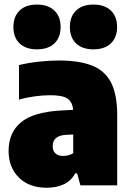

<svg xmlns="http://www.w3.org/2000/svg" viewBox="-20 -830 586 860"><path d="M190 11Q110.5 11 64.5 -34.8Q18.5 -80.5 18.5 -154Q18.5 -235 72.8 -281.2Q127 -327.5 251.5 -335L307.5 -338Q304.5 -373.5 282.2 -388.5Q260 -403.5 204.5 -403.5Q173.5 -403.5 136.2 -398.5Q99 -393.5 65 -384V-538.5Q106 -548.5 154 -553.8Q202 -559 244 -559Q336 -559 393.5 -535.8Q451 -512.5 478 -459Q505 -405.5 505 -314V0H340L325.5 -53.5H317Q297 -18 263.8 -3.5Q230.5 11 190 11ZM216 -175Q216 -154 228.5 -142.8Q241 -131.5 262.5 -131.5Q273 -131.5 285 -134.2Q297 -137 308 -144V-227.5L275 -226Q216 -222.5 216 -175ZM398.5 -609Q348.5 -609 320.8 -635.5Q293 -662 293 -709Q293 -756 320.8 -782.8Q348.5 -809.5 398.5 -809.5Q448.5 -809.5 476.5 -782.8Q504.5 -756 504.5 -709Q504.5 -662 476.5 -635.5Q448.5 -609 398.5 -609ZM145.5 -609Q95.5 -609 67.8 -635.5Q40 -662 40 -709Q40 -756 67.8 -782.8Q95.5 -809.5 145.5 -809.5Q195.5 -809.5 223.5 -782.8Q251.5 -756 251.5 -709Q251.5 -662 223.5 -635.5Q195.5 -609 145.5 -609Z"/></svg>

Font: Encode Sans SemiCondensed SemiCondensed Black
Style: Regular
Weight: 900
Width: 4
Designer: Multiple Designers
Foundry: Impallari Type
Version: Version 3.000; ttfautohint (v1.8.3) -l 8 -r 50 -G 200 -x 14 